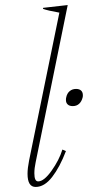

<svg xmlns="http://www.w3.org/2000/svg" viewBox="-20 -730 363 760"><path d="M89 -42Q89 -64 95 -94L215 -680Q169 -688 150 -695L151 -699L248 -710L121 -87Q116 -64 116 -44Q116 -12 131 -12Q154 -12 184 -54Q214 -96 227 -138L241 -132Q217 -69 186.5 -29.5Q156 10 121 10Q89 10 89 -42ZM241 -334Q241 -341 242 -344Q245 -360 255.5 -369Q266 -378 281 -378Q294 -378 301 -371.5Q308 -365 308 -353Q308 -347 307 -344Q303 -328 293 -319Q283 -310 268 -310Q255 -310 248 -316.5Q241 -323 241 -334Z"/></svg>

Font: Trirong Thin
Style: Italic
Weight: 250
Italic angle: -12°
Designer: Katatrad Team
Foundry: CadsonDemak
Version: Version 1.001